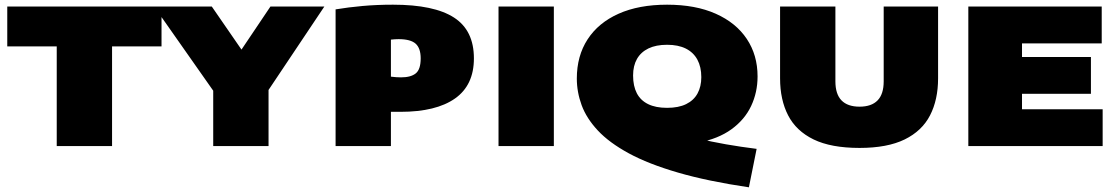

<svg xmlns="http://www.w3.org/2000/svg" viewBox="-20 -623 4768 819"><path d="M222 0V-425H11V-595H669V-425H458V0Z M889.5 0V-320L934.5 -172L637.5 -595H883.5L1043.5 -363H977.5L1133.5 -595H1363.5L1080.5 -172L1125.5 -318V0Z M1411.5 0V-583Q1465.5 -592 1526.5 -597.5Q1587.5 -603 1656.5 -603Q1831.5 -603 1916.5 -548.2Q2001.5 -493.5 2001.5 -374Q2001.5 -259.5 1920.8 -202.8Q1840 -146 1688.5 -146Q1679 -146 1667.5 -146Q1656 -146 1647.5 -146V0ZM1690.5 -293Q1732.5 -293 1753.5 -310Q1774.5 -327 1774.5 -374Q1774.5 -417.5 1752.8 -436.8Q1731 -456 1680.5 -456Q1673 -456 1664.5 -455.5Q1656 -455 1647.5 -454V-296Q1660.5 -294.5 1669.5 -293.8Q1678.5 -293 1690.5 -293Z M2106.5 0V-595H2342.5V0Z M3174.5 176Q2998.5 150 2872.2 113.2Q2746 76.5 2662.2 31Q2578.5 -14.5 2530 -66.5Q2481.5 -118.5 2461 -174.5Q2440.5 -230.5 2440.5 -288Q2440.5 -384.5 2486.5 -455.2Q2532.5 -526 2618.8 -564.5Q2705 -603 2825.5 -603Q2946.5 -603 3033 -564.5Q3119.5 -526 3165.5 -457Q3211.5 -388 3211.5 -297Q3211.5 -229 3184 -170.8Q3156.5 -112.5 3100 -71.5Q3043.5 -30.5 2957 -14.2Q2870.5 2 2752.5 -14L2833.5 -67Q2893 -48 2953.2 -33.2Q3013.5 -18.5 3076.5 -7.5Q3139.5 3.5 3207.5 12ZM2825.5 -163Q2874.5 -163 2907 -179Q2939.5 -195 2955.5 -224.5Q2971.5 -254 2971.5 -294Q2971.5 -337.5 2954.8 -368.5Q2938 -399.5 2905.5 -415.8Q2873 -432 2825.5 -432Q2778.5 -432 2746.2 -416.5Q2714 -401 2697.2 -371.8Q2680.5 -342.5 2680.5 -301Q2680.5 -256 2696.5 -225.2Q2712.5 -194.5 2744.8 -178.8Q2777 -163 2825.5 -163Z M3646.5 8Q3525 8 3450.5 -28.2Q3376 -64.5 3341.8 -131Q3307.5 -197.5 3307.5 -289V-595H3543.5V-276Q3543.5 -221.5 3569.5 -194.8Q3595.5 -168 3646.5 -168Q3697.5 -168 3723.5 -194.8Q3749.5 -221.5 3749.5 -276V-595H3981.5V-289Q3981.5 -197.5 3947.2 -131Q3913 -64.5 3839 -28.2Q3765 8 3646.5 8Z M4110.5 0V-595H4679.5V-438H4339.5V-157H4683.5V0ZM4223.5 -223V-380H4633.5V-223Z"/></svg>

Font: Encode Sans SC Expanded Black
Style: Regular
Weight: 900
Width: 7
Designer: Multiple Designers
Foundry: Impallari Type
Version: Version 3.002